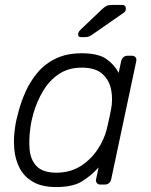

<svg xmlns="http://www.w3.org/2000/svg" viewBox="-20 -745 609 775"><path d="M207 10Q149 10 113 -11Q77 -32 59 -67Q41 -102 37.5 -145Q34 -188 41 -232Q43 -247 46 -260Q49 -273 53 -288Q64 -332 83 -374.5Q102 -417 132 -452.5Q162 -488 206 -509Q250 -530 310 -530Q376 -530 409 -507Q442 -484 459 -451L469 -498Q471 -508 478 -514Q485 -520 495 -520H512Q522 -520 527 -514Q532 -508 530 -498L429 -22Q427 -12 420 -6Q413 0 403 0H386Q376 0 371 -6Q366 -12 368 -22L378 -69Q347 -35 310 -12.5Q273 10 207 10ZM207 -48Q264 -48 306 -75Q348 -102 374.5 -142.5Q401 -183 411 -224Q415 -239 420 -263Q425 -287 428 -302Q436 -342 429 -381Q422 -420 394 -446Q366 -472 310 -472Q256 -472 217.5 -446Q179 -420 154 -378Q129 -336 115 -288Q111 -273 108 -260Q105 -247 103 -232Q96 -184 99.5 -142Q103 -100 128 -74Q153 -48 207 -48ZM308 -595Q292 -595 296 -611Q298 -618 304 -624L391 -707Q402 -717 409.5 -721Q417 -725 432 -725H473Q488 -725 488 -710Q488 -699 480 -694L352 -605Q342 -598 335.5 -596.5Q329 -595 319 -595Z"/></svg>

Font: Rubik Light
Style: Italic
Weight: 300
Italic angle: -12°
Designer: Hubert and Fischer
Foundry: Hubert and Fischer
Version: Version 2.300;gftools[0.9.30]